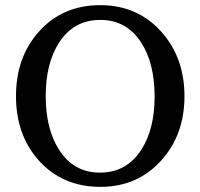

<svg xmlns="http://www.w3.org/2000/svg" viewBox="-20 -708 776 744"><path d="M694.8 -335Q694.8 -186.5 605.5 -86.9Q513.2 16.1 369.1 16.1Q223.6 16.1 131.8 -84.5Q42 -183.6 42 -335.9Q42 -485.8 130.4 -585Q222.2 -688 368.2 -688Q513.7 -688 606 -584Q694.8 -483.9 694.8 -335ZM579.1 -334Q579.1 -462.9 526.9 -543.5Q469.7 -630.9 369.1 -630.9Q265.6 -630.9 209 -543Q157.2 -463.4 157.2 -335.9Q157.2 -208 209 -127.4Q265.6 -39.1 367.2 -39.1Q470.2 -39.1 527.3 -127.4Q579.1 -207.5 579.1 -334Z"/></svg>

Font: Ezra SIL
Style: Regular
Weight: 400
Designer: Development by SIL's NRSI team. OpenType tables by Ralph Hancock ( hancock@dircon.co.uk )
Foundry: SIL International, Version 2.51: 2007
Version: Version 2.51, 2007